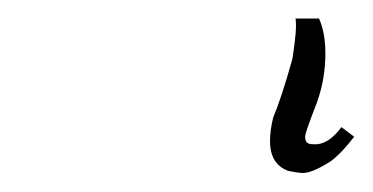

<svg xmlns="http://www.w3.org/2000/svg" viewBox="-20 43 400 206"><path d="M273.1 169.1C270.9 178.3 269.7 186.3 269.7 194.3C269.7 211.4 276.6 221.7 289.1 226.3C294.9 227.4 300.6 228.6 305.1 228.6C312 228.6 322.3 224 334.9 216C344 209.1 352 200 360 189.7L346.3 179.4C337.1 192 326.9 198.9 315.4 197.7C309.7 197.7 307.4 195.4 307.4 189.7C307.4 186.3 312 173.7 320 153.1C325.7 137.1 329.1 120 329.1 100.6C329.1 85.7 326.9 73.1 322.3 62.9H297.1C298.3 70.9 297.1 84.6 293.7 106.3C285.7 134.9 278.9 155.4 273.1 169.1Z"/></svg>

Font: GFS Goschen
Style: Italic
Weight: 400
Designer: George D. Matthiopoulos
Foundry: George D. Matthiopoulos
Version: Fontographer 4.7 9/28/09 FG4M≠0000002248